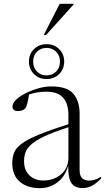

<svg xmlns="http://www.w3.org/2000/svg" viewBox="-20 -972 548 1002"><path d="M411 9.5Q371.5 9.5 353.2 -15.8Q335 -41 336 -108Q320 -50.5 279.5 -20.2Q239 10 188 10Q122.5 10 83.2 -23.8Q44 -57.5 44 -121Q44 -151.5 53.8 -175.8Q63.5 -200 93.2 -222.2Q123 -244.5 181.5 -268.8Q240 -293 337 -324V-372Q337 -430 309.8 -461.8Q282.5 -493.5 221.5 -493.5Q175.5 -493.5 131.5 -479Q128 -454.5 123 -434.2Q118 -414 112 -406.5Q106.5 -400 96 -396.2Q85.5 -392.5 75 -392.5Q45 -392.5 45 -415.5Q45 -434 65.2 -452.8Q85.5 -471.5 117 -487Q148.5 -502.5 183 -511.8Q217.5 -521 246.5 -521Q331.5 -521 363.5 -482Q395.5 -443 395.5 -379V-85Q395.5 -53 409.5 -41.2Q423.5 -29.5 443.5 -29.5Q460 -29.5 474 -33.8Q488 -38 507.5 -49.5V-40.5Q481.5 -13.5 459 -2Q436.5 9.5 411 9.5ZM105.5 -130.5Q105.5 -84 133.5 -57Q161.5 -30 206.5 -30Q260 -30 298.5 -62.2Q337 -94.5 337 -150.5V-308Q259.5 -283 213.2 -261.2Q167 -239.5 143.8 -218.8Q120.5 -198 113 -176.8Q105.5 -155.5 105.5 -130.5ZM223 -741.5Q262.5 -741.5 288.8 -715.5Q315 -689.5 315 -650.5Q315 -611.5 288.8 -585.5Q262.5 -559.5 223 -559.5Q183.5 -559.5 157.2 -585.5Q131 -611.5 131 -650.5Q131 -689.5 157.2 -715.5Q183.5 -741.5 223 -741.5ZM223 -578.5Q253.5 -578.5 273.2 -598.8Q293 -619 293 -650.5Q293 -681.5 273.2 -701.8Q253.5 -722 223 -722Q192.5 -722 172.8 -701.8Q153 -681.5 153 -650.5Q153 -619 172.8 -598.8Q192.5 -578.5 223 -578.5ZM208 -789 291.5 -952H364V-948.5L220 -789Z"/></svg>

Font: Newsreader Display Light
Style: Regular
Weight: 300
Designer: Hugues Gentile
Foundry: Production Type
Version: Version 1.001